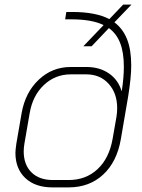

<svg xmlns="http://www.w3.org/2000/svg" viewBox="-20 -806 615 834"><path d="M550 -522Q550 -470 537 -389L505 -202Q488 -103 428 -47.5Q368 8 278 8H208Q133 8 90 -32.5Q47 -73 47 -142Q47 -154 51 -182L74 -315Q90 -405 148.5 -460Q207 -515 287 -515H356Q412 -515 452.5 -487.5Q493 -460 508 -411H509Q518 -470 518 -515Q518 -578 502 -619Q486 -660 453 -684L378 -605H342L430 -697Q380 -722 289 -722H263L268 -754H294Q396 -754 455 -723L515 -786H551L477 -709Q514 -681 532 -635.5Q550 -590 550 -522ZM489 -336Q489 -401 452 -442Q415 -483 355 -483H287Q220 -483 171 -437Q122 -391 109 -315L86 -182Q83 -164 83 -148Q83 -91 116.5 -57.5Q150 -24 210 -24H278Q353 -24 403.5 -71Q454 -118 469 -202L486 -299Q489 -319 489 -336Z"/></svg>

Font: Bai Jamjuree ExtraLight
Style: Italic
Weight: 275
Italic angle: -10°
Version: Version 1.000; ttfautohint (v1.6)